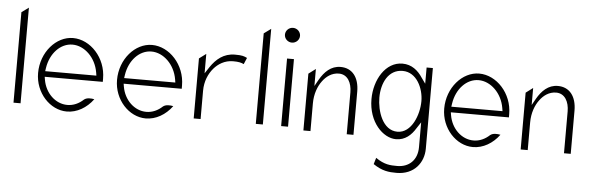

<svg xmlns="http://www.w3.org/2000/svg" viewBox="-52 -820 3672 1192"><g transform="rotate(5 1784.5 -223.5)"><path d="M42 -30H86V-626L42 -594Z M178 -227C178 -104 271 -4 376 -4C439 -4 499 -39 540 -95C521 -99 493 -101 476 -87C448 -61 414 -45 376 -45C302 -45 238 -106 224 -189L221 -207H583V-227C583 -357 484 -462 376 -462C271 -462 178 -357 178 -227ZM221 -242 224 -262C238 -354 301 -421 376 -421C451 -421 522 -353 537 -261L540 -242Z M670 -227C670 -104 763 -4 868 -4C931 -4 991 -39 1032 -95C1013 -99 985 -101 968 -87C940 -61 906 -45 868 -45C794 -45 730 -106 716 -189L713 -207H1075V-227C1075 -357 976 -462 868 -462C763 -462 670 -357 670 -227ZM713 -242 716 -262C730 -354 793 -421 868 -421C943 -421 1014 -353 1029 -261L1032 -242Z M1165 -30H1208V-206C1208 -266 1230 -314 1259 -348C1285 -378 1325 -405 1378 -405C1412 -405 1429 -401 1445 -393L1462 -433C1443 -442 1433 -447 1386 -447C1315 -447 1269 -406 1235 -356L1208 -315V-436L1165 -404Z M1552 -30H1596V-626L1552 -594Z M1684 -598C1684 -573 1705 -552 1731 -552C1757 -552 1778 -573 1778 -598C1778 -623 1757 -644 1731 -644C1705 -644 1684 -623 1684 -598ZM1710 -30H1753V-451H1710Z M1850 -15H1894V-187C1894 -247 1913 -296 1938 -329C1960 -359 1994 -386 2039 -386C2094 -386 2120 -335 2120 -276V-15H2162V-284C2162 -373 2119 -428 2046 -428C1986 -428 1946 -387 1917 -337L1894 -296V-402L1850 -369Z M2254 -246C2254 -103 2346 -11 2427 -11C2484 -11 2522 -46 2549 -91L2574 -129V26C2574 107 2522 154 2449 154C2407 154 2369 153 2315 115L2303 155C2359 193 2400 197 2449 197C2559 197 2617 118 2617 32V-471H2578V-370L2553 -405C2525 -448 2485 -482 2427 -482C2322 -482 2254 -367 2254 -246ZM2302 -260C2302 -350 2343 -437 2432 -437C2520 -437 2564 -339 2564 -260C2564 -175 2520 -58 2432 -58C2339 -58 2302 -177 2302 -260Z M2709 -227C2709 -104 2802 -4 2907 -4C2970 -4 3030 -39 3071 -95C3052 -99 3024 -101 3007 -87C2979 -61 2945 -45 2907 -45C2833 -45 2769 -106 2755 -189L2752 -207H3114V-227C3114 -357 3015 -462 2907 -462C2802 -462 2709 -357 2709 -227ZM2752 -242 2755 -262C2769 -354 2832 -421 2907 -421C2982 -421 3053 -353 3068 -261L3071 -242Z M3204 -15H3248V-187C3248 -247 3267 -296 3292 -329C3314 -359 3348 -386 3393 -386C3448 -386 3474 -335 3474 -276V-15H3516V-284C3516 -373 3473 -428 3400 -428C3340 -428 3300 -387 3271 -337L3248 -296V-402L3204 -369Z"/></g></svg>

Font: Charger Sport
Style: HLNrw
Weight: 100
Designer: Jasper
Foundry: Cannot Into Space Fonts
Version: Version 1.1